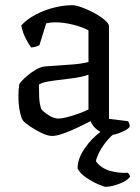

<svg xmlns="http://www.w3.org/2000/svg" viewBox="-20 -520 538 740"><path d="M181 4Q164 4 140 -7.5Q116 -19 95.5 -33Q75 -47 69 -55Q62 -64 56.5 -90.5Q51 -117 51 -151Q51 -174 54 -193Q54 -197 63.5 -207.5Q73 -218 87.5 -230Q102 -242 117 -251Q132 -260 143 -262Q150 -264 165 -265Q180 -266 197 -267Q225 -269 259 -271.5Q293 -274 321 -281V-403Q295 -417 259 -425.5Q223 -434 192 -434Q183 -434 174.5 -433Q166 -432 158 -430L132 -346Q129 -344 120.5 -341Q112 -338 100 -337Q91 -349 79 -372Q67 -395 62 -422Q85 -447 119 -464.5Q153 -482 189.5 -491Q226 -500 259 -500Q272 -500 295.5 -491.5Q319 -483 343 -470Q367 -457 383.5 -443Q400 -429 400 -419V-62L473 -53Q475 -51 477.5 -45.5Q480 -40 480 -32Q475 -24 461.5 -17Q448 -10 433.5 -5Q419 0 409 0Q385 0 361.5 -15Q338 -30 329 -53Q306 -41 277.5 -27.5Q249 -14 223 -5Q197 4 181 4ZM206 -63Q217 -63 239 -68.5Q261 -74 284 -82.5Q307 -91 321 -98V-232Q298 -224 271.5 -220Q245 -216 218 -213Q190 -210 166 -206Q142 -202 130 -194Q130 -172 131 -146Q132 -120 139 -100Q146 -90 166.5 -76.5Q187 -63 206 -63ZM387 200Q381 200 358 190Q335 180 311.5 164Q288 148 279 129Q279 92 306 52.5Q333 13 370 -14H433Q407 3 388 27.5Q369 52 359.5 73Q350 94 350 102Q369 128 402.5 138Q436 148 473 146Q475 148 478 152.5Q481 157 481 162Q468 178 438 189Q408 200 387 200Z"/></svg>

Font: Texturina 72pt
Style: Regular
Weight: 400
Designer: Guillermo Torres Carreño
Foundry: Omnibus-Type
Version: Version 1.002; ttfautohint (v1.8.3)